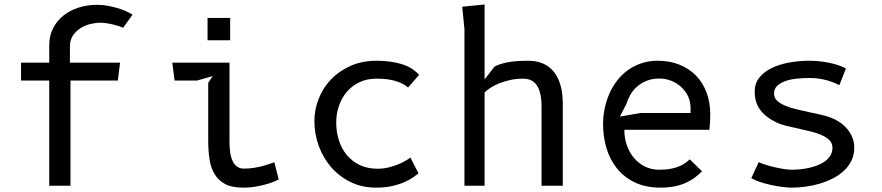

<svg xmlns="http://www.w3.org/2000/svg" viewBox="-20 -830 3940 858"><path d="M74 -550H200V-627.5Q200 -670 217 -703.5Q234 -737 263 -760.2Q292 -783.5 331 -796Q370 -808.5 414 -808.5Q436.5 -808.5 459.5 -804.5Q482.5 -800.5 503.8 -794.2Q525 -788 543 -780Q561 -772 572.5 -764.5L530 -705.5Q524 -709 511.8 -713Q499.5 -717 485.2 -720.5Q471 -724 456 -726.2Q441 -728.5 430 -728.5Q408.5 -728.5 384.2 -722.8Q360 -717 339.8 -704.2Q319.5 -691.5 306 -671.2Q292.5 -651 292.5 -622.5V-550H516.5L506.5 -470H295V0H200V-470H74Z M907.5 -750H1008.5V-650H907.5ZM1005.5 -196.5Q1005.5 -170.5 1008.8 -148.5Q1012 -126.5 1019.5 -110.5Q1027 -94.5 1039.5 -85.5Q1052 -76.5 1070.5 -76.5Q1095 -76.5 1118.2 -80.5Q1141.5 -84.5 1160 -89.8Q1178.5 -95 1190.8 -99.5Q1203 -104 1206 -105L1225.5 -28Q1222.5 -26.5 1209.5 -20.5Q1196.5 -14.5 1175.5 -8.2Q1154.5 -2 1126.5 3.2Q1098.5 8.5 1065.5 8.5Q1016.5 8.5 986.2 -7.5Q956 -23.5 939 -51.8Q922 -80 916.2 -118.5Q910.5 -157 910.5 -201.5V-460L930.5 -490L860.5 -470H760L750 -550H1005.5V-250.5Z M1803.5 -439Q1784 -456.5 1749.5 -467.5Q1715 -478.5 1662 -478.5Q1620 -478.5 1586.8 -462.8Q1553.5 -447 1530.2 -420Q1507 -393 1494.8 -357.2Q1482.5 -321.5 1482.5 -282Q1482.5 -241 1494.2 -203.8Q1506 -166.5 1529.2 -138Q1552.5 -109.5 1587 -92.8Q1621.5 -76 1667.5 -76Q1693.5 -76 1717.5 -82Q1741.5 -88 1761 -96.2Q1780.5 -104.5 1794.2 -112.8Q1808 -121 1814 -126L1850 -55.5Q1842.5 -49 1827.5 -38.2Q1812.5 -27.5 1789.2 -17Q1766 -6.5 1734.2 1Q1702.5 8.5 1660.5 8.5Q1598 8.5 1547.2 -16.2Q1496.5 -41 1460.5 -82.2Q1424.5 -123.5 1404.8 -177Q1385 -230.5 1385 -288.5Q1385 -340.5 1404.2 -389.2Q1423.5 -438 1459.5 -475.5Q1495.5 -513 1547 -535.8Q1598.5 -558.5 1663 -558.5Q1724 -558.5 1772.8 -544.2Q1821.5 -530 1853 -495.5Z M2145.5 0H2055.5V-700L2045.5 -800L2145.5 -810V-475L2190 -532.5Q2209.5 -543.5 2246 -551Q2282.5 -558.5 2340 -558.5Q2415.5 -558.5 2455.2 -508.8Q2495 -459 2495 -365V0H2400V-354.5Q2400 -388 2394.2 -411.5Q2388.5 -435 2378 -450Q2367.5 -465 2352 -471.8Q2336.5 -478.5 2317 -478.5Q2287 -478.5 2259.8 -472.5Q2232.5 -466.5 2210 -457.2Q2187.5 -448 2170.8 -437Q2154 -426 2145.5 -416.5Z M3117 -64.5Q3101.5 -48.5 3083 -35Q3064.5 -21.5 3042 -11.8Q3019.5 -2 2992.2 3.2Q2965 8.5 2931.5 8.5Q2865 8.5 2816.5 -15Q2768 -38.5 2736.5 -78Q2705 -117.5 2690 -168.5Q2675 -219.5 2675 -275Q2675 -310.5 2682.2 -345.2Q2689.5 -380 2703.2 -411.5Q2717 -443 2737.8 -470Q2758.5 -497 2785.8 -516.5Q2813 -536 2846.2 -547.2Q2879.5 -558.5 2919 -558.5Q2973 -558.5 3016.5 -541Q3060 -523.5 3090.5 -492Q3121 -460.5 3137.5 -416.2Q3154 -372 3154 -319Q3154 -303.5 3153 -285Q3152 -266.5 3150 -250H2770Q2770 -211.5 2782 -178.8Q2794 -146 2814.8 -122.2Q2835.5 -98.5 2863.8 -85Q2892 -71.5 2925 -71.5Q2957 -71.5 2979.8 -76.2Q3002.5 -81 3018.2 -88Q3034 -95 3044.5 -103Q3055 -111 3062.5 -118ZM3066 -325V-347Q3066 -375.5 3054.8 -399.5Q3043.5 -423.5 3024.2 -441.2Q3005 -459 2979.8 -469Q2954.5 -479 2926.5 -479Q2893 -479 2867.8 -468.2Q2842.5 -457.5 2824.5 -440.8Q2806.5 -424 2795.5 -404Q2784.5 -384 2779.5 -366L2750 -309L2842.5 -325Z M3731 -449.5Q3721.5 -454 3708.2 -459.8Q3695 -465.5 3678.5 -470.2Q3662 -475 3642.2 -478.2Q3622.5 -481.5 3600 -481.5Q3569.5 -481.5 3540.5 -478.5Q3511.5 -475.5 3489 -467.5Q3466.5 -459.5 3452.8 -446Q3439 -432.5 3439 -411Q3439 -393 3452.5 -380.2Q3466 -367.5 3487.8 -358.2Q3509.5 -349 3537 -342.2Q3564.5 -335.5 3592.5 -329.5Q3620.5 -323.5 3646.5 -317.8Q3672.5 -312 3691.5 -305Q3713.5 -296.5 3732.8 -283.5Q3752 -270.5 3766.5 -253.2Q3781 -236 3789.2 -215.2Q3797.5 -194.5 3797.5 -170.5Q3797.5 -138 3785 -112.2Q3772.5 -86.5 3751.2 -66.8Q3730 -47 3702 -32.8Q3674 -18.5 3642.8 -9.2Q3611.5 0 3579.2 4.2Q3547 8.5 3517.5 8.5Q3500.5 8.5 3475.2 5.2Q3450 2 3423.8 -3.8Q3397.5 -9.5 3374 -17.5Q3350.5 -25.5 3337.5 -34.5L3370.5 -105.5Q3382.5 -99.5 3402 -93.5Q3421.5 -87.5 3443 -82.5Q3464.5 -77.5 3484.8 -74.5Q3505 -71.5 3518.5 -71.5Q3534 -71.5 3553.2 -73.2Q3572.5 -75 3592.8 -79.2Q3613 -83.5 3632.2 -90.8Q3651.5 -98 3666.5 -109Q3681.5 -120 3690.8 -135Q3700 -150 3700 -170Q3700 -189.5 3687 -203Q3674 -216.5 3652.5 -226Q3631 -235.5 3604.2 -242.2Q3577.5 -249 3549.5 -255Q3521.5 -261 3495.5 -267.2Q3469.5 -273.5 3450 -283Q3421.5 -296.5 3402.8 -312.2Q3384 -328 3372.8 -345.5Q3361.5 -363 3357 -382Q3352.5 -401 3352.5 -421Q3352.5 -456.5 3372.8 -482.5Q3393 -508.5 3427 -525.2Q3461 -542 3505 -550.2Q3549 -558.5 3597 -558.5Q3623 -558.5 3647.8 -555.5Q3672.5 -552.5 3694.2 -547.5Q3716 -542.5 3733 -536.2Q3750 -530 3760 -523.5Z"/></svg>

Font: B612 Mono
Style: Regular
Weight: 400
Version: Version 1.005